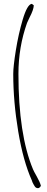

<svg xmlns="http://www.w3.org/2000/svg" viewBox="-20 -814 243 1000"><path d="M160 155Q153 144 149 135L146 126Q101 26 75 -129Q49 -284 49 -429Q49 -468 62.5 -552Q76 -636 98 -711Q122 -792 146 -794L156 -786Q155 -763 134 -723L121 -695Q76 -569 76 -429Q76 -114 152 68Q155 76 172 106Q189 136 193 154Q186 166 178 166Q166 166 160 155Z"/></svg>

Font: Amatic SC
Style: Regular
Weight: 400
Designer: Multiple Designers
Foundry: Vernon Adams
Version: Version 2.505